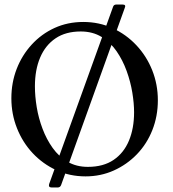

<svg xmlns="http://www.w3.org/2000/svg" viewBox="-20 -768 763 848"><path d="M479 -737Q482 -748 494 -748H521Q538 -748 531 -733L250 49Q246 60 235 60H208Q193 60 197 45ZM347.8 -671Q417.8 -671 477.6 -643.5Q537.5 -616 582.5 -568Q627.5 -520 652.4 -457.5Q677.2 -395 677.2 -325Q677.2 -255 652.9 -193.5Q628.5 -132 584.5 -86.5Q540.5 -41 482.6 -15Q424.8 11 357.8 11Q287.8 11 228.4 -16.5Q169 -44 124.4 -91.5Q79.9 -139 55.1 -201.5Q30.2 -264 30.2 -334Q30.2 -403 53.6 -463.5Q77 -524 120 -571Q163 -618 220.9 -644.5Q278.8 -671 347.8 -671ZM336.5 -629Q270.2 -629 225.4 -598.7Q180.5 -568.4 157.4 -514.1Q134.2 -459.7 134.2 -386.7Q134.2 -343.4 142.2 -294.8Q150.2 -246.2 167.8 -199.6Q185.2 -153 212.6 -114.6Q240 -76.2 278.6 -53.6Q317.1 -31 368.2 -31Q436.5 -31 481.8 -61.8Q527 -92.5 549.6 -146.9Q572.2 -201.2 572.2 -272.2Q572.2 -311.5 564.4 -359.1Q556.6 -406.8 539.4 -454.4Q522.2 -502 495 -541.5Q467.8 -581 428.5 -605Q389.2 -629 336.5 -629Z"/></svg>

Font: Young Serif Light
Style: Regular
Weight: 300
Designer: Bastien Sozeau
Foundry: NBR — Bastien Sozeau
Version: Version 5.001